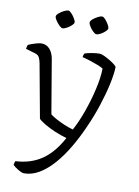

<svg xmlns="http://www.w3.org/2000/svg" viewBox="-97 -762 741 1026"><g transform="rotate(10 273.5 -249.0)"><path d="M106 200Q95 200 74 187.5Q53 175 44 165Q47 149 50 144Q132 140 192 99.5Q252 59 297 -25Q265 -34 232 -48Q199 -62 174 -77Q149 -92 140 -102L86 -396Q83 -411 77 -424Q71 -437 53 -442L2 -457Q4 -475 9 -480Q24 -487 46 -493.5Q68 -500 78 -500Q107 -500 124.5 -479Q142 -458 147 -426L196 -136Q205 -128 227.5 -115.5Q250 -103 276.5 -92Q303 -81 323 -76Q349 -124 371 -186Q393 -248 407.5 -311Q422 -374 423 -424Q413 -431 392 -439Q371 -447 348 -454.5Q325 -462 307 -466Q308 -478 314 -487Q329 -492 352.5 -496Q376 -500 395 -500Q403 -500 418.5 -493Q434 -486 450.5 -476Q467 -466 478.5 -457Q490 -448 490 -443Q489 -406 477 -350.5Q465 -295 444 -230.5Q423 -166 394 -102Q368 -43 336 11.5Q304 66 267 108.5Q230 151 189.5 175.5Q149 200 106 200ZM358 -599Q351 -599 340 -609.5Q329 -620 320.5 -633.5Q312 -647 312 -655Q312 -663 323.5 -673Q335 -683 349.5 -690.5Q364 -698 372 -698Q380 -698 390 -687Q400 -676 408 -662.5Q416 -649 416 -641Q416 -634 405.5 -624Q395 -614 381.5 -606.5Q368 -599 358 -599ZM174 -599Q168 -599 157 -609.5Q146 -620 137 -633.5Q128 -647 128 -655Q128 -663 139.5 -673Q151 -683 166 -690.5Q181 -698 189 -698Q196 -698 206.5 -687Q217 -676 225 -662.5Q233 -649 233 -641Q233 -634 222 -624Q211 -614 197.5 -606.5Q184 -599 174 -599Z"/></g></svg>

Font: Texturina Thin
Style: Regular
Weight: 100
Designer: Guillermo Torres Carreño
Foundry: Omnibus-Type
Version: Version 1.002; ttfautohint (v1.8.3)